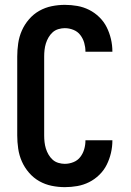

<svg xmlns="http://www.w3.org/2000/svg" viewBox="-20 -763 540 791"><path d="M247 8Q220 8 193 2.5Q166 -3 142 -16.5Q118 -30 99.5 -51.5Q81 -73 70 -98Q59 -123 55 -150.5Q51 -178 51 -205V-530Q51 -557 55 -584.5Q59 -612 70 -637Q81 -662 99.5 -683.5Q118 -705 142 -718.5Q166 -732 193 -737.5Q220 -743 247 -743Q273 -743 298.5 -738.5Q324 -734 347 -722.5Q370 -711 389 -692.5Q408 -674 419.5 -651Q431 -628 437 -602.5Q443 -577 443 -551Q443 -551 443 -551Q443 -551 443 -550H332Q332 -551 332 -551Q332 -551 332 -551Q332 -569 327 -586.5Q322 -604 311 -618.5Q300 -633 282.5 -640Q265 -647 247 -647Q234 -647 220.5 -643Q207 -639 197 -630Q187 -621 180 -609Q173 -597 169 -584Q165 -571 163.5 -557.5Q162 -544 162 -530V-205Q162 -191 163.5 -177.5Q165 -164 169 -151Q173 -138 180 -126Q187 -114 197 -105Q207 -96 220.5 -92Q234 -88 247 -88Q265 -88 282.5 -95Q300 -102 311 -116.5Q322 -131 327 -148.5Q332 -166 332 -184Q332 -184 332 -184Q332 -184 332 -185H443Q443 -184 443 -184Q443 -184 443 -184Q443 -158 437 -132.5Q431 -107 419.5 -84Q408 -61 389 -42.5Q370 -24 347 -12.5Q324 -1 298.5 3.5Q273 8 247 8Z"/></svg>

Font: iosevka_custom_sans_ss08
Style: Bold
Weight: 700
Designer: Belleve Invis
Foundry: Belleve Invis
Version: Version 10.3.0; ttfautohint (v1.8.3)